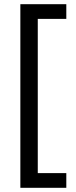

<svg xmlns="http://www.w3.org/2000/svg" viewBox="-20 -736 363 915"><path d="M296 159H77V-716H296V-646H160V89H296Z"/></svg>

Font: Noto Sans Arabic SemiCondensed
Style: Regular
Weight: 400
Width: 4
Designer: Monotype Design Team, Nadine Chahine, Nizar Qandah and Khaled Hosny
Foundry: Monotype Imaging Inc.
Version: Version 2.012